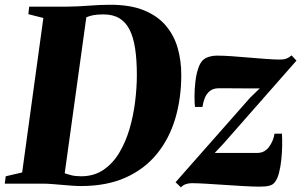

<svg xmlns="http://www.w3.org/2000/svg" viewBox="-38 -771 1264 806"><path d="M84.5 -743H239.5Q288 -743.5 335 -747.2Q382 -751 425.5 -751Q509.5 -751 566.8 -727.5Q624 -704 658.5 -663Q693 -622 708 -569Q723 -516 723 -457Q723 -358.5 697.8 -273.5Q672.5 -188.5 620.5 -124.8Q568.5 -61 489.2 -25.5Q410 10 301.5 10Q285 10 264.2 8.5Q243.5 7 221.5 5Q199.5 3 179.2 1.5Q159 0 143 0H-18L-14 -31L55 -47L144 -695.5L81 -711.5ZM230.5 -21 198.5 -53.5Q214.5 -50.5 229 -45.2Q243.5 -40 260.8 -35.5Q278 -31 302.5 -31Q356.5 -31 396 -57.8Q435.5 -84.5 462.5 -129.5Q489.5 -174.5 505.8 -230Q522 -285.5 529.2 -344.2Q536.5 -403 536.5 -456Q536.5 -520 529.2 -567.5Q522 -615 505.8 -646.8Q489.5 -678.5 462.8 -694.5Q436 -710.5 396.5 -710.5Q371.5 -710.5 355.2 -707.5Q339 -704.5 329 -700.2Q319 -696 312.5 -692L327 -717.5ZM1052.5 -400Q1038.5 -400 1021.5 -400Q1004.5 -400 986 -400Q967.5 -400 949 -400.2Q930.5 -400.5 913 -400.5Q895.5 -400.5 880.5 -400.5Q857 -400.5 842.8 -388.8Q828.5 -377 821.5 -359.2Q814.5 -341.5 812 -322H780.5Q778.5 -337.5 778.5 -367.2Q778.5 -397 782.5 -430.5Q786.5 -464 796.5 -490.5Q806.5 -517 824.5 -526.5Q829.5 -529.5 842.5 -533.5Q855.5 -537.5 872.5 -537.5Q899 -537.5 934.8 -535Q970.5 -532.5 1008.2 -529.2Q1046 -526 1080 -523.5Q1114 -521 1136.5 -521Q1153.5 -521 1164.2 -525Q1175 -529 1186 -538.5L1206.5 -516.5L900 -168L863.5 -129Q882 -129 903.2 -129Q924.5 -129 947.5 -129Q970.5 -129 994.2 -129Q1018 -129 1041.5 -129Q1072.5 -129 1091 -153.8Q1109.5 -178.5 1114.5 -210H1145.5Q1147 -189.5 1146.5 -160Q1146 -130.5 1142.8 -99.2Q1139.5 -68 1132.5 -42.5Q1125.5 -17 1113.5 -3.5Q1106.5 5 1092 8.8Q1077.5 12.5 1051 12.5Q1024 12.5 985.2 10.2Q946.5 8 905 5.2Q863.5 2.5 826.8 0.2Q790 -2 767.5 -2Q753 -2 741.5 2.2Q730 6.5 721.5 15.5L699 -6L1012.5 -361.5Z"/></svg>

Font: Merriweather 96pt Black
Style: Italic
Weight: 900
Italic angle: -7.8°
Version: Version 2.101